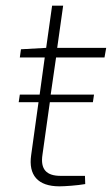

<svg xmlns="http://www.w3.org/2000/svg" viewBox="-20 -651 395 678"><path d="M349 -448 355 -482H182L203 -631H164L143 -482L54 -477L50 -448H138L120 -317H50L46 -290H116L90 -103C80 -33 113 7 190 7C208 7 253 4 281 -1L280 -30H194C144 -30 122 -53 130 -105L156 -290H308L312 -317H159L178 -448Z"/></svg>

Font: Exo 2 Extra Light
Style: Italic
Weight: 250
Italic angle: -8°
Designer: Natanael Gama
Version: Version 1.001;PS 001.001;hotconv 1.0.88;makeotf.lib2.5.64775